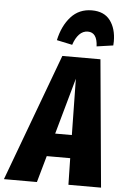

<svg xmlns="http://www.w3.org/2000/svg" viewBox="-114 -1000 678 1044"><g transform="rotate(5 224.5 -478.0)"><path d="M300 0 297 -145H169L128 0H-52L206 -695H414L478 0ZM204 -271H295L290 -578ZM169 -778Q186 -857 230.5 -906.5Q275 -956 345 -956Q412 -956 445 -912Q478 -868 478 -798Q478 -784 477 -776L387 -763Q384 -839 333 -839Q306 -839 286 -818Q266 -797 254 -760Z"/></g></svg>

Font: Fira Sans Extra Condensed ExtraBold
Style: Italic
Weight: 800
Width: 3
Italic angle: -8°
Designer: Carrois Corporate & Edenspiekermann AG
Foundry: Carrois Corporate GbR & Edenspiekermann AG
Version: Version 4.203